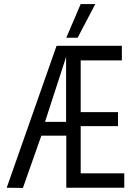

<svg xmlns="http://www.w3.org/2000/svg" viewBox="-20 -926 648 947"><path d="M13 0 259 -700H581V-628H378V-373H562V-304H378V-71H593V0H307V-257H184L93 1ZM202 -325H306V-645ZM307 -740 378 -906H450L363 -740Z"/></svg>

Font: Georama Condensed
Style: Regular
Weight: 400
Width: 3
Designer: Jean-Baptiste Levee
Foundry: Production Type
Version: Version 1.000